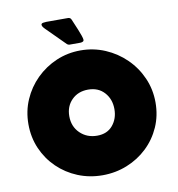

<svg xmlns="http://www.w3.org/2000/svg" viewBox="-93 -947 962 1038"><g transform="rotate(-10 388.0 -428.0)"><path d="M39.1 -334.5Q39.1 -405.8 66.2 -468Q93.3 -530.3 141.1 -577.6Q189 -625 251.7 -651.9Q314.5 -678.7 385.3 -678.7Q456.5 -678.7 520 -651.6Q583.5 -624.5 632.1 -576.9Q680.7 -529.3 708.5 -466.3Q736.3 -403.3 736.3 -331.5Q736.3 -259.3 709 -197.5Q681.6 -135.7 633.3 -89.8Q585 -43.9 521.7 -18.6Q458.5 6.8 387.2 6.8Q315.4 6.8 252.2 -19Q189 -44.9 141.1 -91.3Q93.3 -137.7 66.2 -199.7Q39.1 -261.7 39.1 -334.5ZM264.2 -338.4Q264.2 -281.7 301.5 -245.4Q338.9 -209 395 -209Q450.2 -209 480.7 -245.6Q511.2 -282.2 511.2 -334.5Q511.2 -389.2 478 -426Q444.8 -462.9 388.7 -462.9Q334 -462.9 299.1 -428Q264.2 -393.1 264.2 -338.4ZM392.1 -719.7H332.5Q324.7 -719.7 318.8 -725.6Q267.1 -776.4 216.3 -828.1Q211.9 -832.5 208 -837.4Q204.1 -842.3 202.6 -848.6Q202.6 -849.1 202.4 -849.6Q202.1 -850.1 202.1 -850.6Q202.1 -859.4 213.4 -861.1Q224.6 -862.8 230.5 -862.8H349.6Q362.8 -862.8 367.7 -850.1Q371.1 -841.8 378.2 -825.2Q385.3 -808.6 393.1 -789.8Q400.9 -771 406.2 -755.1Q411.6 -739.3 411.6 -732.4Q411.6 -725.1 404.8 -722.4Q397.9 -719.7 392.1 -719.7Z"/></g></svg>

Font: Belanosima
Style: Bold
Weight: 700
Designer: The DocRepair Project, Santiago Orozco
Foundry: Google
Version: Version 2.000